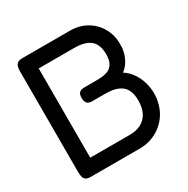

<svg xmlns="http://www.w3.org/2000/svg" viewBox="-159 -828 956 978"><g transform="rotate(-30 319.0 -339.0)"><path d="M99 10Q81 10 71.5 3.5Q62 -3 59 -15.5Q56 -28 56 -43V-637Q56 -652 59.5 -663.5Q63 -675 72.5 -681.5Q82 -688 100 -688H379Q435 -688 477.5 -663Q520 -638 544 -595Q568 -552 567 -501Q568 -475 561 -450Q554 -425 540.5 -403.5Q527 -382 507 -368Q534 -351 553 -324Q572 -297 582 -264Q592 -231 592 -195Q591 -152 576 -114.5Q561 -77 533 -49Q505 -21 468 -5.5Q431 10 389 10ZM146 -76H379Q418 -76 446 -91Q474 -106 489 -135Q504 -164 504 -206Q504 -242 494 -264Q484 -286 467 -297.5Q450 -309 430.5 -314Q411 -319 392.5 -319.5Q374 -320 359 -320H298Q278 -320 269 -330Q260 -340 260 -362Q260 -383 269.5 -392Q279 -401 299 -401H360Q376 -401 396 -402Q416 -403 435.5 -410Q455 -417 467.5 -436.5Q480 -456 480 -492Q480 -548 450 -574.5Q420 -601 351 -601H146Z"/></g></svg>

Font: Fredoka Light
Style: Regular
Weight: 400
Version: Version 2.001